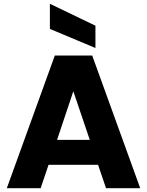

<svg xmlns="http://www.w3.org/2000/svg" viewBox="-20 -996 777 1016"><path d="M499 -124H237L195 0H16L270 -702H468L722 0H541ZM455 -256 368 -513 282 -256ZM485 -860V-742L244 -843V-976Z"/></svg>

Font: MSTAGE
Style: Bold
Weight: 700
Designer: Ninad Kale (Devanagari), Jonny Pinhorn (Latin)
Foundry: Indian Type Foundry
Version: 4.004